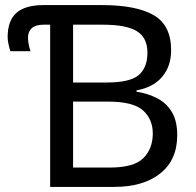

<svg xmlns="http://www.w3.org/2000/svg" viewBox="-20 -734 770 754"><path d="M177 0V-637H151Q120 -637 105 -623.5Q90 -610 90 -587Q90 -571 93.5 -555.5Q97 -540 100 -533H21Q17 -544 13.5 -560Q10 -576 10 -588Q10 -653 44.5 -683.5Q79 -714 151 -714H381Q515 -714 583.5 -674.5Q652 -635 652 -537Q652 -474 617 -432.5Q582 -391 516 -379V-374Q561 -367 597.5 -348Q634 -329 655 -294Q676 -259 676 -203Q676 -106 609.5 -53Q543 0 428 0ZM399 -410Q491 -410 525 -439.5Q559 -469 559 -527Q559 -586 517.5 -611.5Q476 -637 385 -637H267V-410ZM411 -76Q506 -76 543 -113Q580 -150 580 -210Q580 -266 541.5 -300.5Q503 -335 404 -335H267V-76Z"/></svg>

Font: Noto Sans Historical
Style: Regular
Weight: 400
Designer: Monotype Design Team
Foundry: Monotype Imaging Inc.
Version: Version 2.013; ttfautohint (v1.8.4.7-5d5b)